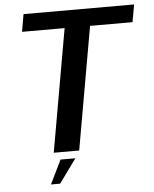

<svg xmlns="http://www.w3.org/2000/svg" viewBox="-56 -722 737 921"><g transform="rotate(-5 312.0 -262.0)"><path d="M178.5 0H301L405 -591H609.5L624.5 -675H92L77.5 -591H282.5ZM152 150.5H196L279.5 35.5H208Z"/></g></svg>

Font: Anybody Thin Medium
Style: Italic
Weight: 500
Italic angle: -10°
Version: Version 1.113;gftools[0.9.25]